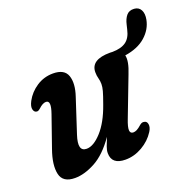

<svg xmlns="http://www.w3.org/2000/svg" viewBox="-109 -705 844 829"><g transform="rotate(-20 312.5 -291.0)"><path d="M461.5 -117Q475 -116 477.5 -101Q480 -86 468.5 -68Q447 -34 409.8 -12.5Q372.5 9 332.5 9Q269 9 269 -43.5Q269 -57 275 -73.2Q281 -89.5 290 -111Q244 -45 194 -18Q144 9 100.5 9Q44.5 9 35 -34Q25.5 -77 49 -143L98.5 -285Q119 -343 93.5 -343Q78.5 -343 59.5 -325Q49 -315.5 42 -317.5Q31.5 -318.5 27.8 -332.2Q24 -346 36 -369Q54.5 -403.5 88.5 -425.8Q122.5 -448 164 -448Q216.5 -448 228.8 -411.5Q241 -375 222.5 -320L171.5 -164Q148 -92.5 190.5 -92.5Q222.5 -92.5 259.5 -133.2Q296.5 -174 322 -246.5Q336 -285 340.8 -302.8Q345.5 -320.5 345.5 -333.5Q345.5 -348 341.8 -361Q338 -374 338 -390Q338 -448 426.5 -448Q433 -448 438 -447.5Q478 -448 500.2 -464Q522.5 -480 530.5 -516.5L535.5 -537Q541 -562 553.5 -577Q566 -592 589 -590.5Q610 -589 619 -572Q628 -555 623 -528.5Q615 -486 579.8 -454.8Q544.5 -423.5 484.5 -414.5Q491.5 -386.5 469.5 -332.5L401 -153.5Q387.5 -119 388.8 -104.5Q390 -90 404 -90Q411.5 -90 420.2 -94.2Q429 -98.5 443 -111Q453 -119 461.5 -117Z"/></g></svg>

Font: Fraunces 144pt S100 SemiBold
Style: Italic
Weight: 600
Italic angle: -16°
Version: Version 1.000; ttfautohint (v1.8.3)